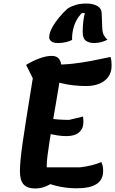

<svg xmlns="http://www.w3.org/2000/svg" viewBox="-20 -1043 653 1089"><path d="M180 26Q135 26 114 3Q93 -20 93 -71Q93 -98 96.5 -136.5Q100 -175 108.5 -234Q117 -293 131 -382Q145 -471 166 -599L128 -675Q168 -699 205.5 -712.5Q243 -726 274 -726Q328 -726 328 -660Q328 -650 323.5 -619.5Q319 -589 312 -545.5Q305 -502 296 -450Q287 -398 278 -345Q269 -292 261.5 -244.5Q254 -197 249.5 -160.5Q245 -124 245 -105Q245 -74 255.5 -52.5Q266 -31 288 -14Q236 26 180 26ZM414 25Q354 25 296.5 10.5Q239 -4 192 -32L215 -94H435Q468 -98 497.5 -105Q527 -112 555 -124Q561 -109 563 -98Q565 -87 565 -73Q565 -24 528 0.5Q491 25 414 25ZM357 -271Q332 -271 306 -275Q280 -279 244 -288L260 -371Q287 -367 314.5 -365Q342 -363 372 -363L451 -382Q452 -375 452.5 -366.5Q453 -358 453 -351Q453 -313 428 -292Q403 -271 357 -271ZM468 -555Q433 -555 396.5 -559Q360 -563 324.5 -572Q289 -581 256 -593L276 -676Q343 -676 395 -682Q447 -688 497 -697.5Q547 -707 607 -720Q611 -706 612 -694Q613 -682 613 -671Q613 -632 593.5 -606Q574 -580 541.5 -567.5Q509 -555 468 -555ZM309 -799Q283 -799 271 -808.5Q259 -818 259 -831Q259 -856 275.5 -886Q292 -916 316.5 -945.5Q341 -975 363 -994Q383 -1007 409 -1015Q435 -1023 472 -1023Q507 -1023 532 -1009Q557 -995 557 -963L560 -883Q561 -858 569.5 -842.5Q578 -827 590 -818Q572 -809 553.5 -804Q535 -799 514 -799Q485 -799 467 -812Q449 -825 449 -861Q449 -889 452 -917Q455 -945 461 -969H445Q427 -952 414 -928Q401 -904 394.5 -875Q388 -846 389 -817Q378 -810 356.5 -804.5Q335 -799 309 -799Z"/></svg>

Font: Lemonada Medium
Style: Regular
Weight: 500
Designer: Mohamed Gaber (Arabic), Eduardo Tunni (Latin)
Foundry: Kief Type Foundry
Version: Version 4.004; ttfautohint (v1.8.2)